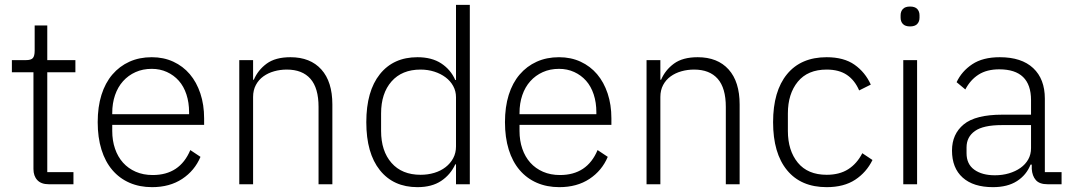

<svg xmlns="http://www.w3.org/2000/svg" viewBox="-20 -760 4423 792"><path d="M181 0Q150 0 134 -17Q118 -34 118 -63V-462H29V-512H87Q108 -512 115.5 -520.5Q123 -529 123 -551V-655H175V-512H291V-462H175V-50H283V0Z M607 12Q556 12 514.5 -6Q473 -24 443.5 -58.5Q414 -93 398.5 -143Q383 -193 383 -256Q383 -319 398.5 -368.5Q414 -418 443.5 -452.5Q473 -487 514 -505.5Q555 -524 606 -524Q655 -524 695 -505.5Q735 -487 763 -454Q791 -421 806.5 -374.5Q822 -328 822 -272V-245H443V-220Q443 -180 454.5 -146.5Q466 -113 487.5 -89Q509 -65 540 -51.5Q571 -38 610 -38Q722 -38 765 -141L807 -113Q783 -56 731.5 -22Q680 12 607 12ZM606 -476Q569 -476 539 -462.5Q509 -449 487.5 -425Q466 -401 454.5 -367.5Q443 -334 443 -294V-289H760V-297Q760 -337 749 -370.5Q738 -404 717.5 -427Q697 -450 668.5 -463Q640 -476 606 -476Z M967 0V-512H1024V-431H1027Q1044 -471 1080 -497.5Q1116 -524 1178 -524Q1260 -524 1305.5 -473.5Q1351 -423 1351 -329V0H1294V-319Q1294 -397 1260.5 -435Q1227 -473 1163 -473Q1136 -473 1111 -466Q1086 -459 1066.5 -445Q1047 -431 1035.5 -409.5Q1024 -388 1024 -360V0Z M1861 -82H1858Q1838 -39 1799.5 -13.5Q1761 12 1702 12Q1603 12 1547 -58Q1491 -128 1491 -256Q1491 -384 1547 -454Q1603 -524 1702 -524Q1761 -524 1800 -498.5Q1839 -473 1858 -430H1861V-740H1918V0H1861ZM1715 -39Q1745 -39 1771.5 -47Q1798 -55 1818 -70.5Q1838 -86 1849.5 -107.5Q1861 -129 1861 -156V-359Q1861 -384 1849.5 -405Q1838 -426 1818 -441Q1798 -456 1771.5 -464.5Q1745 -473 1715 -473Q1638 -473 1595 -424Q1552 -375 1552 -292V-220Q1552 -137 1595 -88Q1638 -39 1715 -39Z M2287 12Q2236 12 2194.5 -6Q2153 -24 2123.5 -58.5Q2094 -93 2078.5 -143Q2063 -193 2063 -256Q2063 -319 2078.5 -368.5Q2094 -418 2123.5 -452.5Q2153 -487 2194 -505.5Q2235 -524 2286 -524Q2335 -524 2375 -505.5Q2415 -487 2443 -454Q2471 -421 2486.5 -374.5Q2502 -328 2502 -272V-245H2123V-220Q2123 -180 2134.5 -146.5Q2146 -113 2167.5 -89Q2189 -65 2220 -51.5Q2251 -38 2290 -38Q2402 -38 2445 -141L2487 -113Q2463 -56 2411.5 -22Q2360 12 2287 12ZM2286 -476Q2249 -476 2219 -462.5Q2189 -449 2167.5 -425Q2146 -401 2134.5 -367.5Q2123 -334 2123 -294V-289H2440V-297Q2440 -337 2429 -370.5Q2418 -404 2397.5 -427Q2377 -450 2348.5 -463Q2320 -476 2286 -476Z M2647 0V-512H2704V-431H2707Q2724 -471 2760 -497.5Q2796 -524 2858 -524Q2940 -524 2985.5 -473.5Q3031 -423 3031 -329V0H2974V-319Q2974 -397 2940.5 -435Q2907 -473 2843 -473Q2816 -473 2791 -466Q2766 -459 2746.5 -445Q2727 -431 2715.5 -409.5Q2704 -388 2704 -360V0Z M3390 12Q3284 12 3226.5 -58Q3169 -128 3169 -256Q3169 -384 3226.5 -454Q3284 -524 3390 -524Q3461 -524 3505 -493Q3549 -462 3572 -411L3524 -387Q3506 -429 3473.5 -451Q3441 -473 3390 -473Q3312 -473 3271 -423Q3230 -373 3230 -292V-220Q3230 -139 3271 -89Q3312 -39 3390 -39Q3443 -39 3479 -62Q3515 -85 3537 -128L3579 -100Q3554 -49 3507.5 -18.5Q3461 12 3390 12Z M3734 -651Q3714 -651 3704.5 -661Q3695 -671 3695 -687V-697Q3695 -713 3704.5 -723Q3714 -733 3734 -733Q3754 -733 3763.5 -723Q3773 -713 3773 -697V-687Q3773 -671 3763.5 -661Q3754 -651 3734 -651ZM3706 -512H3763V0H3706Z M4301 0Q4268 0 4253 -17Q4238 -34 4236 -63V-81H4231Q4214 -38 4175 -13Q4136 12 4076 12Q3995 12 3951 -27.5Q3907 -67 3907 -139Q3907 -207 3955.5 -247Q4004 -287 4115 -287H4233V-347Q4233 -474 4102 -474Q4051 -474 4017 -452.5Q3983 -431 3962 -391L3926 -421Q3947 -466 3990.5 -495Q4034 -524 4104 -524Q4194 -524 4242 -479Q4290 -434 4290 -353V-50H4359V0ZM4084 -37Q4115 -37 4142 -45Q4169 -53 4189.5 -67.5Q4210 -82 4221.5 -102.5Q4233 -123 4233 -149V-244H4113Q4036 -244 4001.5 -219.5Q3967 -195 3967 -152V-128Q3967 -83 3999 -60Q4031 -37 4084 -37Z"/></svg>

Font: IBM Plex Sans KR Light
Style: Regular
Weight: 300
Designer: Mike Abbink; Paul van der Laan; Pieter van Rosmalen; Wujin Sim; Chorong Kim; Dohee Lee;
Foundry: Sandoll Inc.
Version: Version 1.001